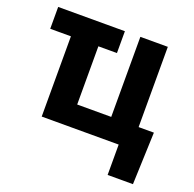

<svg xmlns="http://www.w3.org/2000/svg" viewBox="-122 -652 941 933"><g transform="rotate(20 348.5 -185.5)"><path d="M24 -415H131V0H529V157H660L670 -113H591V-528H449V-114H273V-415H369V-528H24Z"/></g></svg>

Font: Asimov Pro
Style: Bd
Weight: 700
Designer: Google
Version: Version 2.000980; 2014